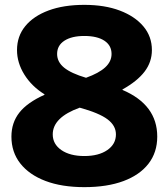

<svg xmlns="http://www.w3.org/2000/svg" viewBox="-20 -760 693 790"><path d="M327 10Q234 10 167 -15.5Q100 -41 63.5 -87.5Q27 -134 27 -198Q27 -255 59.5 -296.5Q92 -338 163 -370V-372Q110 -405 80 -453.5Q50 -502 50 -554Q50 -611 84 -652.5Q118 -694 180 -717Q242 -740 327 -740Q411 -740 473 -716.5Q535 -693 570 -651.5Q605 -610 605 -554Q605 -505 575 -465.5Q545 -426 484 -392V-390Q627 -329 627 -198Q627 -133 591 -86.5Q555 -40 488 -15Q421 10 327 10ZM327 -118Q386 -118 421.5 -142.5Q457 -167 457 -207Q457 -243 422.5 -269Q388 -295 308 -317Q197 -277 197 -207Q197 -167 232.5 -142.5Q268 -118 327 -118ZM334 -440Q387 -459 413 -483Q439 -507 439 -538Q439 -573 409.5 -592.5Q380 -612 327 -612Q275 -612 245 -592.5Q215 -573 215 -538Q215 -505 244 -481.5Q273 -458 334 -440Z"/></svg>

Font: M PLUS 1 Thin ExtraBold
Style: Regular
Weight: 800
Version: Version 1.001